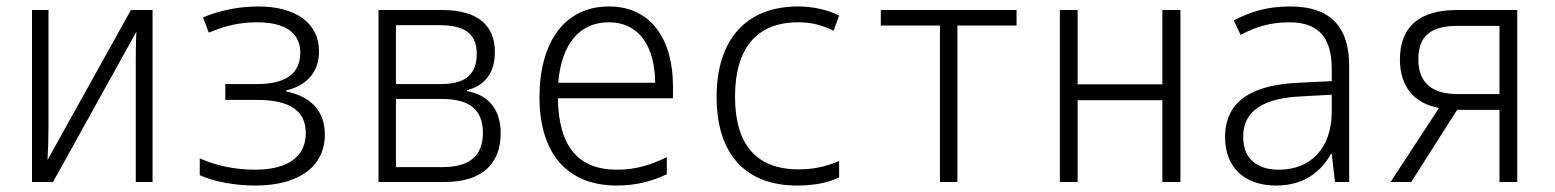

<svg xmlns="http://www.w3.org/2000/svg" viewBox="-20 -563 4810 594"><path d="M79 0H144L402 -465C400 -429 400 -394 400 -359V0H452V-532H385L127 -68C129 -104 130 -135 130 -169V-532H79Z M770 11C905 11 985 -48 985 -147C985 -220 941 -265 865 -280V-283C932 -299 967 -343 967 -404C967 -491 896 -543 779 -543C717 -543 657 -530 608 -509L626 -462C682 -486 728 -494 775 -494C862 -494 909 -462 909 -400C909 -337 866 -303 776 -303H677V-254H773C878 -254 926 -220 926 -151C926 -77 869 -38 769 -38C710 -38 653 -49 598 -73V-21C642 -1 707 11 770 11Z M1151 0H1356C1471 0 1529 -56 1529 -151C1529 -225 1490 -270 1425 -281V-284C1479 -298 1511 -336 1511 -402C1511 -483 1460 -532 1348 -532H1151ZM1205 -303V-485H1343C1423 -485 1455 -453 1455 -397C1455 -335 1422 -303 1345 -303ZM1205 -46V-257H1346C1430 -257 1474 -226 1474 -152C1474 -81 1433 -46 1349 -46Z M1888 11C1945 11 1995 -1 2043 -24V-77C1992 -52 1946 -38 1889 -38C1767 -38 1708 -112 1706 -259H2062V-297C2062 -437 1997 -543 1864 -543C1724 -543 1649 -429 1649 -262C1649 -94 1730 11 1888 11ZM1707 -307C1717 -428 1774 -494 1863 -494C1960 -494 2006 -416 2007 -307Z M2446 11C2494 11 2538 4 2576 -14V-65C2532 -46 2493 -39 2451 -39C2317 -39 2254 -119 2254 -264C2254 -410 2318 -494 2449 -494C2490 -494 2522 -486 2559 -468L2576 -515C2539 -533 2495 -543 2449 -543C2286 -543 2197 -438 2197 -263C2197 -89 2284 11 2446 11Z M2888 0H2942V-484H3125V-532H2705V-484H2888Z M3259 0H3314V-253H3576V0H3632V-532H3576V-302H3314V-532H3259Z M3928 11C4014 11 4066 -31 4098 -87H4100L4110 0H4154V-359C4154 -487 4089 -543 3972 -543C3898 -543 3848 -526 3797 -500L3818 -455C3865 -480 3910 -494 3969 -494C4050 -494 4100 -456 4100 -351V-312L3998 -307C3852 -301 3770 -249 3770 -139C3770 -45 3830 11 3928 11ZM3937 -38C3869 -38 3826 -72 3826 -140C3826 -221 3890 -260 4009 -265L4100 -270V-217C4100 -104 4034 -38 3937 -38Z M4282 0H4346L4488 -223H4619V0H4674V-532H4488C4373 -532 4311 -482 4311 -379C4311 -295 4355 -243 4432 -229ZM4490 -272C4410 -272 4368 -307 4368 -379C4368 -453 4407 -483 4491 -483H4619V-272Z"/></svg>

Font: Noto Sans Mono Condensed Light
Style: Regular
Weight: 300
Width: 3
Designer: Monotype Design Team
Foundry: Monotype Imaging Inc.
Version: Version 2.014